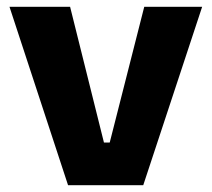

<svg xmlns="http://www.w3.org/2000/svg" viewBox="-20 -547 625 567"><path d="M181 0 8 -527H187L287 -126H304L406 -527H577L403 0Z"/></svg>

Font: Bricolage Grotesque 96pt ExtraBold ExtraBold
Style: Regular
Weight: 800
Version: Version 1.001;gftools[0.9.33.dev8+g029e19f]